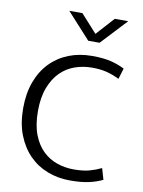

<svg xmlns="http://www.w3.org/2000/svg" viewBox="-93 -909 733 982"><g transform="rotate(10 273.5 -418.0)"><path d="M348 -50Q397 -50 429.5 -59Q462 -68 491 -82L508 -24Q475 -8 435.5 0.5Q396 9 339 9Q277 9 222.5 -12Q168 -33 127.5 -74Q87 -115 63.5 -175Q40 -235 40 -314Q40 -391 62.5 -451.5Q85 -512 125.5 -553.5Q166 -595 221 -616.5Q276 -638 341 -638Q400 -638 439 -628.5Q478 -619 511 -602L494 -546Q459 -563 426.5 -571Q394 -579 352 -579Q305 -579 262.5 -564Q220 -549 188 -517Q156 -485 136.5 -434.5Q117 -384 117 -313Q117 -240 136.5 -190Q156 -140 188.5 -109Q221 -78 262.5 -64Q304 -50 348 -50ZM186 -845H254L338 -752L422 -845H492L367 -711H308Z"/></g></svg>

Font: Mukta Vaani Light
Style: Regular
Weight: 300
Designer: Noopur Datye, Girish Dalvi, Yashodeep Gholap, Pallavi Karambelkar
Foundry: Ek Type
Version: Version 2.538;PS 1.000;hotconv 16.6.51;makeotf.lib2.5.65220;